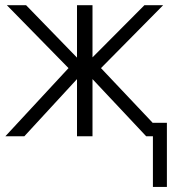

<svg xmlns="http://www.w3.org/2000/svg" viewBox="-20 -533 690 751"><path d="M1 0 248 -266.6 6.8 -512.7H82L281.2 -307.6V-512.7H341.8V-308.6L544.9 -512.7H618.2L375 -266.6L627 0H551.8L341.8 -223.6V0H281.2V-223.6L75.2 0ZM578.1 -52.7H632.8V198.2H578.1Z"/></svg>

Font: Gothic A1 Light
Style: Regular
Weight: 300
Version: Version 2.50